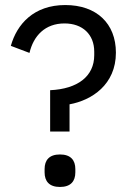

<svg xmlns="http://www.w3.org/2000/svg" viewBox="-20 -730 517 762"><path d="M256 -208V-316C344 -332 440 -394 440 -521C440 -637 363 -710 239 -710C114 -710 47 -634 23 -548L97 -520C113 -588 159 -637 236 -637C308 -637 354 -593 354 -525V-511C354 -427 288 -377 179 -372V-208ZM218 12C261 12 279 -11 279 -46V-59C279 -94 261 -117 218 -117C175 -117 157 -94 157 -59V-46C157 -11 175 12 218 12Z"/></svg>

Font: IBMKR
Style: Regular
Weight: 400
Designer: Mike Abbink; Paul van der Laan; Pieter van Rosmalen; Wujin Sim; Chorong Kim; Dohee Lee;
Foundry: Sandoll Inc.
Version: Version 1.002